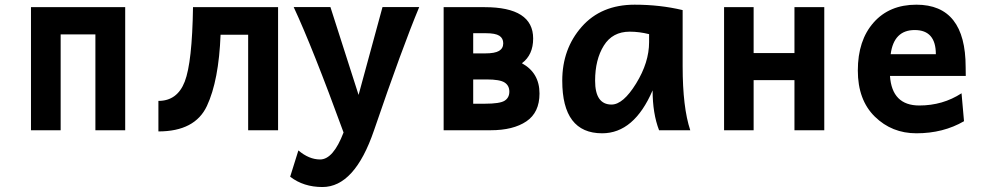

<svg xmlns="http://www.w3.org/2000/svg" viewBox="-20 -542 4105 799"><path d="M501 0H377V-398.9H232.4V0H108.9V-512.2H501Z M639.2 4.9V-122.1Q717.8 -122.1 748.8 -202.4Q779.8 -282.7 783.2 -512.2H1137.2V0H1012.7V-397.5H897.9Q890.6 -207 841.1 -101.1Q791.5 4.9 639.2 4.9Z M1321.8 236.3Q1243.2 236.3 1187.5 193.4L1221.7 84Q1266.1 121.6 1312 121.6Q1366.7 121.6 1409.7 9.3Q1280.3 -345.2 1202.1 -512.7H1355L1472.2 -147L1571.8 -512.7H1724.6Q1654.8 -345.7 1536.6 0Q1456.1 236.3 1321.8 236.3Z M2022 0H1826.2V-512.2H1996.6Q2198.7 -512.2 2198.7 -381.8Q2198.7 -313.5 2151.9 -278.8Q2225.1 -238.8 2225.1 -152.8Q2225.1 -73.7 2170.4 -36.9Q2115.7 0 2022 0ZM1998.5 -319.8Q2039.6 -319.8 2056.9 -330.3Q2074.2 -340.8 2074.2 -361.8Q2074.2 -382.8 2057.9 -393.3Q2041.5 -403.8 2001.5 -403.8H1949.2V-319.8ZM1998 -110.4Q2060.1 -110.4 2079.8 -122.8Q2099.6 -135.3 2099.6 -160.6Q2099.6 -186 2079.8 -198.7Q2060.1 -211.4 2005.4 -211.4H1949.2V-110.4Z M2524.9 -106.9Q2573.2 -106.9 2627.2 -194.6Q2681.2 -282.2 2681.2 -366.7V-399.9Q2640.1 -410.2 2600.6 -410.2Q2528.8 -410.2 2492.7 -352.1Q2456.5 -293.9 2456.5 -206.1Q2456.5 -106.9 2524.9 -106.9ZM2485.8 12.7Q2319.8 12.7 2319.8 -206.1Q2319.8 -338.9 2400.9 -430.7Q2481.9 -522.5 2621.1 -522.5Q2726.6 -522.5 2820.8 -500V-266.1Q2820.8 -94.7 2852.5 0H2722.7Q2695.8 -69.8 2695.8 -166Q2618.7 12.7 2485.8 12.7Z M3410.2 0H3286.1V-208.5H3116.2V0H2993.2V-512.2H3116.2V-321.3H3286.1V-512.2H3410.2Z M3793.5 12.7Q3691.4 12.7 3620.6 -56.6Q3549.8 -126 3549.8 -248.5Q3549.8 -374 3615.5 -448.2Q3681.2 -522.5 3793.5 -522.5Q3998.5 -522.5 3998.5 -262.7L3999 -226.1H3683.6Q3691.9 -103 3805.7 -103Q3903.3 -103 3981.4 -153.8L3991.7 -37.6Q3905.3 12.7 3793.5 12.7ZM3874.5 -316.4Q3874.5 -417 3786.6 -417Q3699.7 -417 3686.5 -316.4Z"/></svg>

Font: Cadman
Style: Bold
Weight: 700
Designer: Paul James MIller
Foundry: High-Logic / Made with FontCreator
Version: Version 2.114;March 28, 2021;FontCreator 13.0.0.2683 64-bit